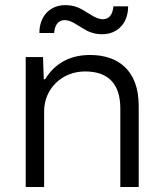

<svg xmlns="http://www.w3.org/2000/svg" viewBox="-20 -749 639 769"><path d="M152.3 -520.5H83V0H156.7V-302.7C156.7 -394.5 229 -462.9 320.8 -462.9C417 -462.9 461.9 -409.2 461.9 -314.9V0H535.6V-324.7C535.6 -471.2 449.2 -528.8 340.8 -528.8C251 -528.8 194.8 -487.3 160.6 -431.6H155.3ZM137.7 -616.7H196.8C199.2 -649.4 213.9 -668.5 238.8 -668.5C265.1 -668.5 289.1 -647.9 315.4 -633.3C340.8 -617.2 366.2 -611.8 388.2 -611.8C452.6 -611.8 493.2 -657.7 493.2 -723.6H434.1C431.6 -690.9 417 -671.9 392.1 -671.9C365.7 -671.9 341.8 -692.4 315.4 -707C290 -723.1 264.6 -728.5 242.7 -728.5C178.2 -728.5 137.7 -682.6 137.7 -616.7Z"/></svg>

Font: Faust Sans
Style: Regular
Weight: 400
Designer: Andreas Faust
Version: Version 1.003;Glyphs 3.1.2 (3151)